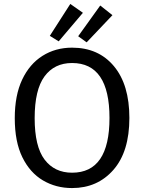

<svg xmlns="http://www.w3.org/2000/svg" viewBox="-20 -943 732 975"><path d="M346 12Q264 12 198 -27Q132 -66 93.5 -144.5Q55 -223 55 -343Q55 -459 92.5 -538.5Q130 -618 196 -659.5Q262 -701 346 -701Q480 -701 558.5 -607Q637 -513 637 -344Q637 -173 556 -80.5Q475 12 346 12ZM346 -66Q536 -66 536 -344Q536 -623 346 -623Q256 -623 206 -555Q156 -487 156 -343Q156 -199 206.5 -132.5Q257 -66 346 -66ZM278 -733 233 -761 337 -923 401 -878ZM420 -728 377 -759 489 -915 551 -866Z"/></svg>

Font: Trujillo
Style: Regular
Weight: 400
Designer: Fira Sans original fonts by bBox Type GmbH, Carrois Corporate GbR, & Edenspiekermann AG / Changes by Cristiano Sobral
Foundry: Fira Sans original fonts by bBox Type GmbH, Carrois Corporate GbR, & Edenspiekermann AG / Changes by Cristiano Sobral
Version: Version 4.301;October 17, 2021;FontCreator 14.0.0.2814 64-bi